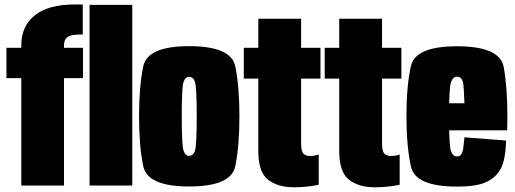

<svg xmlns="http://www.w3.org/2000/svg" viewBox="-20 -806 2238 834"><path d="M72.5 0H258V-466.5H340.5V-598.5H258V-608.5Q258 -634.5 273.2 -645.2Q288.5 -656 327.5 -656H339.5V-786.5H303Q190 -786.5 131.2 -739.5Q72.5 -692.5 72.5 -609.5V-598.5H8V-466.5H72.5ZM369 0H554.5V-785H369Z M801.5 4Q984 4 1002 -84Q1020 -172 1020 -300.5Q1020 -430 1002 -517.8Q984 -605.5 801.5 -605.5Q620.5 -605.5 602.2 -517.8Q584 -430 584 -300.5Q584 -172 602.2 -84Q620.5 4 801.5 4ZM801.5 -129Q784.5 -129 777 -152.5Q769.5 -176 769.5 -300.5Q769.5 -426 777 -449Q784.5 -472 801.5 -472Q820 -472 827.2 -449Q834.5 -426 834.5 -300.5Q834.5 -176 827.2 -152.5Q820 -129 801.5 -129Z M1256.5 7.5Q1312 7.5 1364.5 -3.5V-135Q1349 -128.5 1326 -128.5Q1308.5 -128.5 1298.2 -138.5Q1288 -148.5 1288 -183.5V-464.5H1372V-598.5H1288V-724.5H1102V-598.5H1039V-464.5H1102V-150.5Q1102 -58.5 1144.2 -25.5Q1186.5 7.5 1256.5 7.5Z M1608 7.5Q1663.5 7.5 1716 -3.5V-135Q1700.5 -128.5 1677.5 -128.5Q1660 -128.5 1649.8 -138.5Q1639.5 -148.5 1639.5 -183.5V-464.5H1723.5V-598.5H1639.5V-724.5H1453.5V-598.5H1390.5V-464.5H1453.5V-150.5Q1453.5 -58.5 1495.8 -25.5Q1538 7.5 1608 7.5Z M1965 4.5V-126.5Q1947 -126.5 1939 -149.5Q1930.5 -171.5 1930.5 -301Q1930.5 -424.5 1939 -448.5Q1947.5 -473 1965 -473Q1984 -473 1991 -450Q1995 -430.5 1997.5 -357.5H1915V-240H2183Q2184 -269 2184 -301Q2184 -428.5 2167.5 -517Q2149.5 -605 1965 -605Q1782.5 -605 1764.5 -517.5Q1745.5 -430 1745.5 -302Q1745.5 -174 1764.5 -84.5Q1782 4.5 1965 4.5ZM1965 -126.5V4.5Q2052 4.5 2094 -16Q2135.5 -36 2155.5 -74Q2175.5 -110.5 2178.5 -195.5L1997.5 -209.5Q1994.5 -180.5 1992 -160Q1988.5 -140.5 1982 -133.5Q1976.5 -126.5 1965 -126.5Z"/></svg>

Font: Anybody ExtraCondensed Black
Style: Regular
Weight: 900
Width: 2
Version: Version 1.113;gftools[0.9.25]